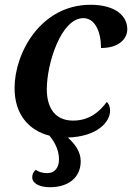

<svg xmlns="http://www.w3.org/2000/svg" viewBox="-20 -566 553 804"><path d="M189 218C267 218 318 177 318 109C318 68 292 35 264 10C386 6 441 -54 441 -103C441 -119 435 -133 427 -139C399 -101 357 -61 286 -61C214 -61 176 -110 176 -193C176 -298 235 -490 329 -490C378 -490 403 -433 403 -365C479 -365 513 -404 513 -444C513 -498 465 -546 359 -546C151 -546 41 -345 41 -197C41 -85 103 -19 187 2C215 36 227 69 227 102C227 135 210 159 178 159C155 159 139 152 130 145C119 154 115 164 115 177C115 200 142 218 189 218Z"/></svg>

Font: Noto Serif SemiBold
Style: Italic
Weight: 600
Italic angle: -12°
Designer: Monotype Design Team
Foundry: Monotype Imaging Inc.
Version: Version 2.014